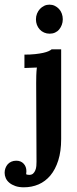

<svg xmlns="http://www.w3.org/2000/svg" viewBox="-85 -591 326 814"><path d="M68.4 -239.3Q68.4 -252.9 68.8 -270.5Q69.3 -288.1 71.3 -304.7L18.6 -302.7V-359.4Q44.4 -359.4 64.2 -361.6Q84 -363.8 98.1 -366.9Q112.3 -370.1 120.8 -374Q129.4 -377.9 133.8 -381.8H174.3V-1.5Q174.3 50.3 162.1 88.9Q149.9 127.4 128.7 152.8Q107.4 178.2 78.6 190.7Q49.8 203.1 16.1 203.1Q-4.4 203.1 -19.8 197.8Q-35.2 192.4 -45.4 183.8Q-55.7 175.3 -60.5 164.3Q-65.4 153.3 -65.4 141.6Q-65.4 131.3 -62 122.1Q-58.6 112.8 -52.5 105.7Q-46.4 98.6 -37.1 94.5Q-27.8 90.3 -16.1 90.3Q3.4 90.3 15.1 102.8Q26.9 115.2 26.9 134.8Q26.9 140.6 25.9 147.5Q27.3 148.9 31.7 149.7Q36.1 150.4 39.1 150.4Q49.3 150.4 55.4 144.8Q61.5 139.2 64.9 130.6Q68.4 122.1 69.1 112.3Q69.8 102.5 69.8 94.7ZM181.2 -509.3Q181.2 -496.6 177 -485.6Q172.9 -474.6 165.8 -466.1Q158.7 -457.5 148.4 -452.9Q138.2 -448.2 125.5 -448.2Q112.8 -448.2 102.1 -452.9Q91.3 -457.5 83.5 -466.1Q75.7 -474.6 71.5 -485.6Q67.4 -496.6 67.4 -509.3Q67.4 -522 72 -533.4Q76.7 -544.9 84.5 -553.2Q92.3 -561.5 102.5 -566.4Q112.8 -571.3 124.5 -571.3Q136.7 -571.3 147 -566.4Q157.2 -561.5 165 -553.2Q172.9 -544.9 177 -533.4Q181.2 -522 181.2 -509.3Z"/></svg>

Font: Parastoo Print
Style: Print-Bold
Weight: 700
Foundry: Saber Rastikerdar (saber.rastikerdar@gmail.com)
Version: Version 1.0.0-alpha3